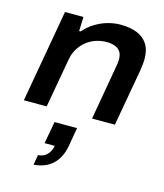

<svg xmlns="http://www.w3.org/2000/svg" viewBox="-126 -633 901 1055"><g transform="rotate(15 325.0 -105.5)"><path d="M22 0 115 -527H220L217 -446H225Q252 -477 285.5 -497.5Q319 -518 355.5 -528.5Q392 -539 428 -539Q483 -539 522 -523.5Q561 -508 582.5 -475.5Q604 -443 604 -391Q604 -375 602 -358Q600 -341 597 -321L540 0H410L464 -309Q466 -320 467.5 -330.5Q469 -341 469 -350Q469 -379 458 -395.5Q447 -412 426.5 -419.5Q406 -427 379 -427Q349 -427 319.5 -417.5Q290 -408 266 -389Q242 -370 225 -342.5Q208 -315 202 -281L152 0ZM165 328 175 271Q207 269 226.5 248.5Q246 228 251 198H193L216 72H344L326 177Q317 227 294.5 259.5Q272 292 239.5 308.5Q207 325 165 328Z"/></g></svg>

Font: Archivo SemiExpanded SemiBold
Style: Italic
Weight: 600
Width: 6
Italic angle: -10°
Designer: Hector Gatti
Foundry: Omnibus-Type
Version: Version 2.001